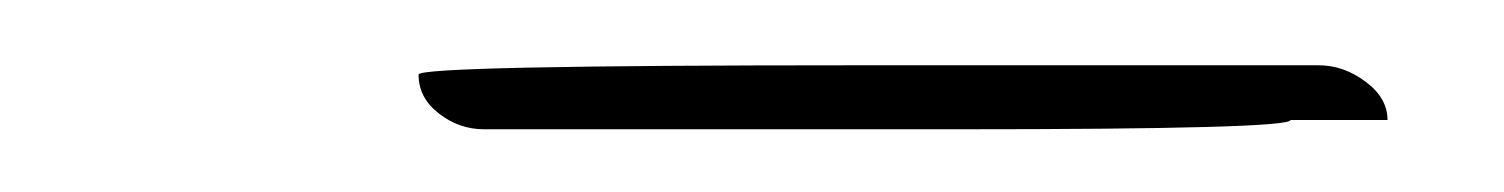

<svg xmlns="http://www.w3.org/2000/svg" viewBox="-20 -16 470 60"><path d="M392.1 4.4H248.5Q110.8 4.4 110.8 7.3Q110.8 14.6 117.2 19.5Q123.5 24.4 131.3 24.4H278.8Q383.3 24.4 383.3 21.5H413.6Q413.6 14.6 406.7 9.5Q399.9 4.4 392.1 4.4Z"/></svg>

Font: Amatica SC
Style: Regular
Weight: 400
Version: Version 2.000